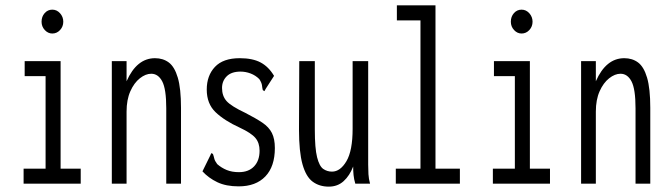

<svg xmlns="http://www.w3.org/2000/svg" viewBox="-20 -685 2490 716"><path d="M68 0V-56H150V-401H72V-457H206V-56H281V0ZM175 -560Q159 -560 147 -573Q135 -586 135 -604Q135 -623 146.5 -636Q158 -649 175 -649Q192 -649 204 -635.5Q216 -622 216 -604Q216 -586 204 -573Q192 -560 175 -560Z M397 0V-457H452V-382Q490 -468 558 -468Q588 -468 609.5 -452Q631 -436 643 -395.5Q655 -355 655 -283V0H600V-281Q600 -353 585 -381.5Q570 -410 544 -410Q523 -410 501.5 -393Q480 -376 466 -344.5Q452 -313 452 -269V0Z M870 10Q823 10 790.5 -5.5Q758 -21 735 -46L764 -105L768 -114L774 -111Q777 -103 779 -94Q781 -85 790 -73Q806 -59 825.5 -51Q845 -43 871 -43Q907 -43 927.5 -64.5Q948 -86 948 -123Q948 -152 932.5 -170.5Q917 -189 874 -209Q817 -235 784 -266.5Q751 -298 751 -351Q751 -403 781.5 -435.5Q812 -468 874 -468Q922 -468 952 -452Q982 -436 1002 -402L971 -354L966 -345L960 -349Q958 -357 957 -366.5Q956 -376 947 -390Q933 -404 914.5 -411Q896 -418 877 -418Q843 -418 825.5 -400.5Q808 -383 808 -357Q808 -327 825 -308Q842 -289 895 -264Q934 -244 958.5 -227.5Q983 -211 994 -189Q1005 -167 1005 -133Q1005 -64 969.5 -27Q934 10 870 10Z M1206 11Q1171 11 1146 -7.5Q1121 -26 1108 -72.5Q1095 -119 1095 -202L1096 -457H1154V-202Q1154 -132 1162.5 -98.5Q1171 -65 1185.5 -55Q1200 -45 1218 -45Q1249 -45 1272 -84Q1295 -123 1295 -205V-457H1353V-71Q1353 -53 1354 -35.5Q1355 -18 1360 0H1305Q1300 -17 1298.5 -32Q1297 -47 1297 -64Q1284 -30 1261.5 -9.5Q1239 11 1206 11Z M1456 0V-56H1548V-609H1460V-665H1604V-56H1695V0Z M1818 0V-56H1900V-401H1822V-457H1956V-56H2031V0ZM1925 -560Q1909 -560 1897 -573Q1885 -586 1885 -604Q1885 -623 1896.5 -636Q1908 -649 1925 -649Q1942 -649 1954 -635.5Q1966 -622 1966 -604Q1966 -586 1954 -573Q1942 -560 1925 -560Z M2147 0V-457H2202V-382Q2240 -468 2308 -468Q2338 -468 2359.5 -452Q2381 -436 2393 -395.5Q2405 -355 2405 -283V0H2350V-281Q2350 -353 2335 -381.5Q2320 -410 2294 -410Q2273 -410 2251.5 -393Q2230 -376 2216 -344.5Q2202 -313 2202 -269V0Z"/></svg>

Font: Inconsolata ExtraCondensed
Style: Regular
Weight: 400
Width: 2
Monospace: yes
Designer: Raph Levien, Cyreal, Brenton Simpson
Foundry: Raph Levien, Cyreal, Google
Version: Version 3.000; ttfautohint (v1.8.2.53-6de2)